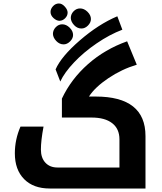

<svg xmlns="http://www.w3.org/2000/svg" viewBox="-20 -1078 927 1098"><path d="M264.2 0Q170.9 0 117.9 -53.7Q64.9 -107.4 64.9 -201.2Q64.9 -280.3 97.2 -354H229Q213.9 -273.9 213.9 -223.1Q213.9 -175.3 239.5 -147.7Q265.1 -120.1 308.1 -120.1H663.1V-280.8Q663.1 -341.3 621.6 -373.5Q580.1 -405.8 503.9 -405.8H334V-514.2Q386.7 -626 483.2 -711.2Q579.6 -796.4 707 -841.8L762.2 -708Q675.8 -682.1 599.4 -630.6Q522.9 -579.1 488.8 -525.9H526.9Q812 -525.9 812 -299.8V0ZM297.9 -681.2Q330.1 -754.9 436.8 -847.2Q543.5 -939.5 650.9 -984.9L679.7 -908.2Q606.4 -880.4 532.5 -829.8Q458.5 -779.3 403.6 -721.2Q348.6 -663.1 324.7 -611.8ZM320.8 -959Q303.2 -959 286.1 -974.6Q269 -990.2 269 -1009.8Q269 -1027.3 283.2 -1042.7Q297.4 -1058.1 316.9 -1058.1Q334.5 -1058.1 350.6 -1040.3Q366.7 -1022.5 366.7 -1005.9Q366.7 -988.3 353 -974.1Q339.4 -960 320.8 -959ZM384.8 -975.1Q384.8 -996.6 400.6 -1013.2Q416.5 -1029.8 438 -1029.8Q460.9 -1029.8 480.5 -1010.5Q500 -991.2 500 -969.2Q500 -949.2 483.2 -932.1Q466.3 -915 445.8 -915Q421.9 -915 403.8 -934.3Q385.7 -953.6 384.8 -975.1ZM282.7 -883.8Q282.7 -905.8 298.8 -922.4Q314.9 -939 335.9 -939Q358.9 -939 378.4 -919.7Q397.9 -900.4 397.9 -877.9Q397.9 -858.4 380.9 -841.3Q363.8 -824.2 343.8 -824.2Q320.3 -824.2 302 -843.3Q283.7 -862.3 282.7 -883.8Z"/></svg>

Font: DroidArabicKufi-Bold
Style: Bold
Weight: 700
Designer: Pascal Zoghbi
Foundry: Ascender Corporation
Version: Version 1.00